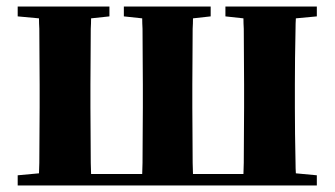

<svg xmlns="http://www.w3.org/2000/svg" viewBox="-20 -566 1021 586"><path d="M34 -516V-546H314V-516L258 -510Q258 -495 257 -478Q257 -435 256.5 -389Q256 -343 256 -308V-238Q256 -203 256.5 -157Q257 -111 257 -69Q258 -50 258 -35H414Q414 -50 415 -69Q415 -111 415.5 -157Q416 -203 416 -238V-308Q416 -343 415.5 -389Q415 -435 415 -478Q414 -495 414 -510L358 -516V-546H623V-516L569 -510Q569 -495 568 -478Q568 -435 567.5 -389Q567 -343 567 -308V-238Q567 -203 567.5 -157Q568 -111 568 -69Q569 -50 569 -35H723Q723 -50 724 -69Q724 -111 724.5 -157Q725 -203 725 -238V-308Q725 -343 724.5 -389Q724 -435 724 -478Q723 -495 723 -510L668 -516V-546H947V-516L883 -510Q882 -495 882 -478Q881 -435 880.5 -389Q880 -343 880 -308V-238Q880 -203 880.5 -157Q881 -111 882 -69Q882 -51 883 -37L947 -31V0H34V-31L99 -37Q99 -51 100 -69Q100 -111 100.5 -157Q101 -203 101 -238V-308Q101 -343 100.5 -389Q100 -435 100 -478Q99 -495 99 -510Z"/></svg>

Font: Early Summer Mincho Heavy
Style: Regular
Weight: 900
Designer: GuiWonder
Version: Version 1.002